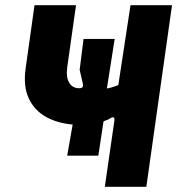

<svg xmlns="http://www.w3.org/2000/svg" viewBox="-20 -720 690 740"><path d="M384 0 421 -256Q422 -264 418.5 -267Q415 -270 407 -265L394 -258Q390 -257 386.5 -255.5Q383 -254 379 -252L359 -120H239L260 -240Q201 -245 156.5 -270Q112 -295 90.5 -341.5Q69 -388 79 -458L113 -700H273L239 -460Q234 -423 246.5 -401.5Q259 -380 285 -380Q297 -380 299 -385.5Q301 -391 299 -399L287 -451L302 -570H422L392 -379Q405 -381 416.5 -385Q428 -389 436 -392L483 -700H643L544 0Z"/></svg>

Font: Finlandica
Style: Italic
Weight: 400
Italic angle: -8°
Designer: Niklas Ekholm, Juho Hiilivirta, Jaakko Suomalainen
Foundry: Helsinki Type Studio
Version: Version 1.064